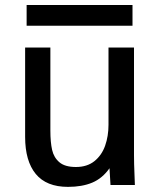

<svg xmlns="http://www.w3.org/2000/svg" viewBox="-20 -740 640 768"><path d="M80.5 -192.5V-550H181.5V-218Q181.5 -171 188.5 -140.2Q195.5 -109.5 217.8 -90.8Q240 -72 283.5 -72Q328.5 -72 357.8 -95.5Q387 -119 400.5 -157.2Q414 -195.5 414 -241V-550H516V-119Q516 -87 518 -41L519.5 0H422L418 -67Q389.5 -26.5 349 -9.5Q308.5 7.5 252 7.5Q165.5 7.5 123 -44.2Q80.5 -96 80.5 -192.5ZM86.5 -720H510V-637H86.5Z"/></svg>

Font: JuliaMono Medium
Style: Regular
Weight: 500
Monospace: yes
Designer: cormullion
Foundry: corm
Version: Version 0.054; ttfautohint (v1.8.4)